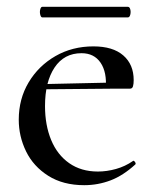

<svg xmlns="http://www.w3.org/2000/svg" viewBox="-20 -531 451 563"><path d="M227 12Q165 12 121.5 -15.5Q78 -43 56.5 -87Q35 -131 35 -180Q35 -241 64 -289.5Q93 -338 142.5 -366.5Q192 -395 254 -395Q311 -395 341.5 -368.5Q372 -342 372 -296Q372 -285 370 -278Q368 -271 361 -271H290Q294 -319 275 -347Q256 -375 219 -375Q168 -375 140 -333Q112 -291 112 -220Q112 -164 130 -120.5Q148 -77 183 -52.5Q218 -28 267 -28Q293 -28 320 -35.5Q347 -43 370 -59Q372 -61 375.5 -56.5Q379 -52 377 -49Q341 -16 304 -2Q267 12 227 12ZM89 -269 88 -284 313 -289V-271ZM104 -480Q100 -480 98 -488Q96 -496 98 -503.5Q100 -511 104 -511H355Q360 -511 362 -503.5Q364 -496 362 -488Q360 -480 355 -480Z"/></svg>

Font: Cormorant Medium
Style: Regular
Weight: 500
Designer: Christian Thalmann (Catharsis Fonts)
Foundry: Catharsis Fonts
Version: Version 4.000